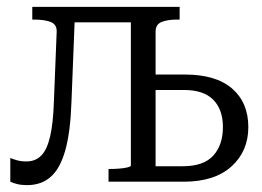

<svg xmlns="http://www.w3.org/2000/svg" viewBox="-20 -529 762 559"><path d="M137 -235 145 -436Q146 -458 127.5 -465Q109 -472 80 -472H74V-509H199L188 -231Q185 -144 170 -91Q155 -38 127.5 -14Q100 10 59 10Q43 10 30.5 7Q18 4 10 0V-69Q17 -66 29 -62.5Q41 -59 57 -59Q83 -59 100 -76Q117 -93 126 -132Q135 -171 137 -235ZM164 -464V-509H405V-464ZM361 -47V-509H503V-472H495Q468 -472 450.5 -465Q433 -458 433 -437V-45H512Q573 -45 601 -76Q629 -107 629 -159Q629 -210 601 -238.5Q573 -267 516 -267H402V-312H518Q609 -312 656 -271Q703 -230 703 -159Q703 -89 654 -44.5Q605 0 515 0H296V-37H299Q311 -37 325.5 -38Q340 -39 350.5 -41.5Q361 -44 361 -47Z"/></svg>

Font: Roboto Serif 28pt Condensed Light
Style: Regular
Weight: 300
Width: 3
Designer: Greg Gazdowicz
Foundry: Commercial Type
Version: Version 1.008